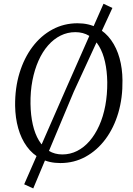

<svg xmlns="http://www.w3.org/2000/svg" viewBox="-20 -880 725 1048"><path d="M309.5 10Q249 10 203.2 -13.8Q157.5 -37.5 126.5 -80.2Q95.5 -123 79.5 -179.8Q63.5 -236.5 62.5 -302.5Q61.5 -399.5 86.5 -481.5Q111.5 -563.5 157.5 -624.5Q203.5 -685.5 266.2 -719.2Q329 -753 403 -753Q464.5 -753 510.2 -728.5Q556 -704 586.5 -661.2Q617 -618.5 632.5 -562.5Q648 -506.5 648.5 -442.5Q650 -346.5 625.8 -264.2Q601.5 -182 555.8 -120.5Q510 -59 447.2 -24.5Q384.5 10 309.5 10ZM320.5 -37Q363 -37 400.8 -56Q438.5 -75 469 -110.2Q499.5 -145.5 521.5 -194.5Q543.5 -243.5 554.8 -303.5Q566 -363.5 565.5 -431.5Q564.5 -492.5 553.2 -542.5Q542 -592.5 520.2 -628.8Q498.5 -665 466.2 -684.8Q434 -704.5 391 -704.5Q348.5 -704.5 310.8 -685.8Q273 -667 242.5 -632.2Q212 -597.5 190.2 -548.8Q168.5 -500 157 -440.5Q145.5 -381 146.5 -312.5Q147.5 -251 159 -200.2Q170.5 -149.5 192.5 -113Q214.5 -76.5 246.5 -56.8Q278.5 -37 320.5 -37ZM112 126 342 -399.5 545 -859.5 593.5 -836.5 382.5 -379 161.5 148.5Z"/></svg>

Font: Merriweather 24pt Light
Style: Italic
Weight: 300
Italic angle: -7.8°
Version: Version 2.101